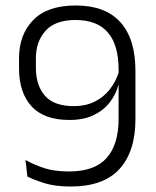

<svg xmlns="http://www.w3.org/2000/svg" viewBox="-20 -670 570 701"><path d="M256.5 -650Q364.5 -650 419.5 -589Q474.5 -528 474.5 -411V-235Q474.5 -117 416.2 -53Q358 11 238 11Q182 11 143.8 -0.8Q105.5 -12.5 80 -25.5L73 -86Q105 -68 142 -56Q179 -44 232 -44Q325.5 -44 369.2 -93Q413 -142 413 -236.5V-416Q413 -505.5 374 -551.2Q335 -597 255.5 -597Q182 -597 146.5 -557.8Q111 -518.5 111 -456.5V-422.5Q111 -358.5 144 -320.5Q177 -282.5 250.5 -282.5Q292.5 -282.5 325.5 -298.8Q358.5 -315 381.5 -344.5Q404.5 -374 416 -414L424.5 -362H413Q403.5 -325.5 380.5 -296Q357.5 -266.5 321 -249.2Q284.5 -232 233.5 -232Q140.5 -232 95 -282Q49.5 -332 49.5 -420V-457Q49.5 -544 101.5 -597Q153.5 -650 256.5 -650Z"/></svg>

Font: Anek Kannada Light
Style: Regular
Weight: 300
Designer: Vaishnavi Murthy, Maithili Shingre (Kannada) & Yesha Goshar (Latin)
Foundry: Ek Type
Version: Version 1.003